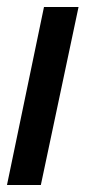

<svg xmlns="http://www.w3.org/2000/svg" viewBox="-33 -530 245 550"><path d="M-13 0 93 -510H192L84 0Z"/></svg>

Font: Saira Ultra Condensed
Style: Bold Italic
Weight: 700
Width: 1
Italic angle: -12°
Designer: Hector Gatti with collaboration of the Omnibus-Type team
Foundry: Omnibus-Type
Version: Version 1.001; ttfautohint (v1.8)